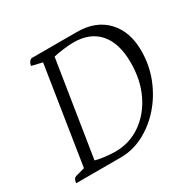

<svg xmlns="http://www.w3.org/2000/svg" viewBox="-143 -791 950 942"><g transform="rotate(-30 332.0 -320.5)"><path d="M30 0Q32 -26 49 -31L100 -45L186 -595L126 -609Q129 -633 147 -641H404Q510 -641 571 -577Q632 -513 632 -404Q632 -322 603 -249Q574 -176 524.5 -120Q475 -64 412.5 -32Q350 0 283 0ZM275 -38Q355 -38 419 -82Q483 -126 520.5 -203Q558 -280 558 -379Q558 -489 507.5 -547Q457 -605 364 -605Q339 -605 307 -601Q275 -597 249 -591L164 -52Q184 -46 216 -42Q248 -38 275 -38Z"/></g></svg>

Font: Petrona Light
Style: Italic
Weight: 300
Italic angle: -9°
Designer: Ringo R. Seeber
Foundry: Ringo R. Seeber
Version: Version 2.001; ttfautohint (v1.8.3)